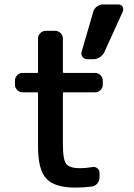

<svg xmlns="http://www.w3.org/2000/svg" viewBox="-20 -852 601 860"><path d="M509.8 -832Q522.5 -832 529.3 -822.3Q532.2 -816.4 532.2 -809.6Q532.2 -805.7 530.3 -800.8L447.3 -618.2Q440.4 -604.5 427.2 -595.7Q414.1 -586.9 398.4 -586.9H371.1Q357.4 -586.9 349.6 -597.2Q341.8 -607.4 345.7 -620.1L397.5 -798.8Q401.4 -813.5 414.1 -822.8Q426.8 -832 441.4 -832ZM261.7 -529.3Q261.7 -525.4 265.6 -525.4H406.2Q419.9 -525.4 430.2 -515.1Q440.4 -504.9 440.4 -490.2V-472.7Q440.4 -459 430.2 -448.7Q419.9 -438.5 406.2 -438.5H265.6Q261.7 -438.5 261.7 -433.6V-203.1Q261.7 -136.7 276.9 -117.7Q292 -98.6 337.9 -98.6Q364.3 -98.6 392.6 -103.5Q405.3 -106.4 415.5 -98.6Q425.8 -90.8 425.8 -78.1V-56.6Q425.8 -42 416 -30.3Q406.2 -18.6 391.6 -16.6Q355.5 -11.7 318.4 -11.7Q225.6 -11.7 188 -51.3Q150.4 -90.8 150.4 -194.3V-433.6Q150.4 -438.5 146.5 -438.5H82Q67.4 -438.5 57.1 -448.7Q46.9 -459 46.9 -472.7V-490.2Q46.9 -504.9 57.1 -515.1Q67.4 -525.4 82 -525.4H146.5Q150.4 -525.4 150.4 -529.3V-679.7Q150.4 -693.4 160.6 -703.6Q170.9 -713.9 185.5 -713.9H226.6Q241.2 -713.9 251.5 -703.6Q261.7 -693.4 261.7 -679.7Z"/></svg>

Font: Gen Jyuu GothicL Medium
Style: Regular
Weight: 500
Designer: [Source Han Sans]
Ryoko NISHIZUKA  (kana & ideographs); Paul D. Hunt (Latin, Greek & Cyrillic); Wenlong ZHANG  (bopomofo
Version: Version 1.002.20150607